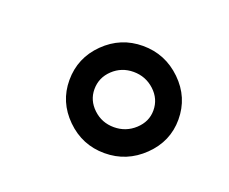

<svg xmlns="http://www.w3.org/2000/svg" viewBox="-54 -891 463 389"><g transform="rotate(20 177.0 -696.5)"><path d="M316 -696Q316 -649 281 -615Q246 -581 198 -581Q150 -581 115.5 -615Q81 -649 81 -696Q81 -744 115.5 -778Q150 -812 198 -812Q246 -812 281 -778Q316 -744 316 -696ZM135 -696Q135 -672 153.5 -654.5Q172 -637 198 -637Q224 -637 243 -654.5Q262 -672 262 -696Q262 -721 243 -738.5Q224 -756 198 -756Q172 -756 153.5 -738.5Q135 -721 135 -696Z"/></g></svg>

Font: TypoPRO Montserrat Alternates
Style: Regular
Weight: 500
Designer: Julieta Ulanovsky
Foundry: Julieta Ulanovsky
Version: Version 6.001